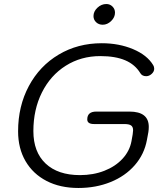

<svg xmlns="http://www.w3.org/2000/svg" viewBox="-20 -925 812 955"><path d="M70 -272Q70 -397 123.5 -497Q177 -597 272 -653.5Q367 -710 486 -710Q572 -710 642 -680.5Q712 -651 742 -601Q747 -593 747 -583Q747 -569 734.5 -557.5Q722 -546 707 -546Q687 -546 678 -561Q652 -604 603 -625Q554 -646 479 -646Q383 -646 307 -598Q231 -550 188.5 -465Q146 -380 146 -273Q146 -169 207 -111.5Q268 -54 378 -54Q444 -54 499 -75.5Q554 -97 589.5 -135.5Q625 -174 634 -223L640 -257Q642 -273 642 -277Q642 -294 632 -301Q622 -308 599 -308H448Q414 -308 414 -331Q414 -370 459 -370H624Q720 -370 720 -294Q720 -281 718 -268L711 -230Q698 -158 650.5 -103.5Q603 -49 530 -19.5Q457 10 370 10Q279 10 211.5 -25Q144 -60 107 -123.5Q70 -187 70 -272ZM445 -845Q445 -868 464.5 -886.5Q484 -905 509 -905Q527 -905 539.5 -892.5Q552 -880 552 -862Q552 -839 533 -820.5Q514 -802 491 -802Q471 -802 458 -814.5Q445 -827 445 -845Z"/></svg>

Font: Kodchasan
Style: Italic
Weight: 400
Italic angle: -10°
Version: Version 1.000; ttfautohint (v1.6)